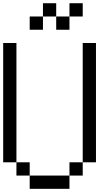

<svg xmlns="http://www.w3.org/2000/svg" viewBox="-20 -1187 707 1207"><path d="M0 -166.7V-916.7H83.3V-166.7ZM166.7 -166.7V-83.3H83.3V-166.7ZM166.7 -83.3H416.7V0H166.7ZM166.7 -1000V-1083.3H250V-1000ZM333.3 -1000V-1083.3H416.7V-1000ZM333.3 -1166.7V-1083.3H250V-1166.7ZM500 -166.7V-83.3H416.7V-166.7ZM500 -916.7H583.3V-166.7H500ZM500 -1166.7V-1083.3H416.7V-1166.7Z"/></svg>

Font: Galmuri11 Regular
Style: Regular
Weight: 400
Designer: Minseo Lee (Quiple)
Version: Version 2.356;hotconv 1.1.0;makeotfexe 2.6.0 DEVELOPMENT